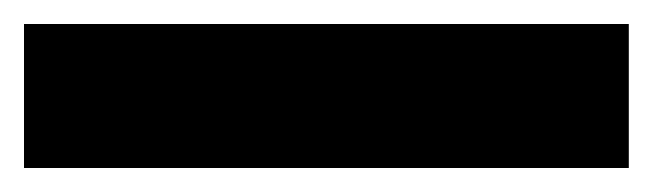

<svg xmlns="http://www.w3.org/2000/svg" viewBox="-23 -900 544 160"><path d="M501 -760H-3V-880H501Z"/></svg>

Font: Noto Sans Gurmukhi SemiCondensed Black
Style: Regular
Weight: 900
Width: 4
Designer: Jelle Bosma - Monotype Design Team
Foundry: Monotype Imaging Inc.
Version: Version 2.004; ttfautohint (v1.8.4.7-5d5b)